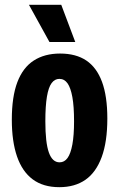

<svg xmlns="http://www.w3.org/2000/svg" viewBox="-20 -763 494 796"><path d="M226 13Q159 13 115.5 -19.5Q72 -52 50.5 -114.5Q29 -177 29 -267Q29 -362 52 -422.5Q75 -483 120 -512Q165 -541 229 -541Q295 -541 338 -512Q381 -483 403 -423.5Q425 -364 425 -272Q425 -175 401.5 -111.5Q378 -48 334 -17.5Q290 13 226 13ZM227 -90Q247 -90 260 -108Q273 -126 280 -164Q287 -202 287 -260Q287 -322 280 -360.5Q273 -399 260 -417.5Q247 -436 226 -436Q207 -436 194 -418.5Q181 -401 174.5 -362Q168 -323 168 -260Q168 -172 182.5 -131Q197 -90 227 -90ZM185 -589 100 -743H234L292 -589Z"/></svg>

Font: Bricolage Grotesque 24pt Condensed
Style: Bold
Weight: 700
Width: 3
Designer: Mathieu Triay
Foundry: Atelier Triay
Version: Version 1.001;gftools[0.9.33.dev8+g029e19f]